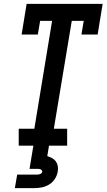

<svg xmlns="http://www.w3.org/2000/svg" viewBox="-20 -755 552 995"><path d="M77 0V-88H158L250 -647H188L176 -576H92L118 -735H512L486 -576H402L414 -647H352L259 -88H328V0ZM57 220 69 150H169Q173 150 177.5 149.5Q182 149 186.5 147.5Q191 146 194.5 143Q198 140 199 135Q199 131 196.5 127.5Q194 124 190.5 122.5Q187 121 182.5 120.5Q178 120 174 120H133L153 0H234L225 54Q238 58 250 64.5Q262 71 269.5 81.5Q277 92 279.5 106Q282 120 279 135Q276 154 264.5 172Q253 190 235 201Q217 212 197 216Q177 220 157 220Z"/></svg>

Font: Iosevka Slab Semibold Oblique
Style: Regular
Weight: 600
Italic angle: -9°
Monospace: yes
Designer: Belleve Invis
Foundry: Belleve Invis
Version: Version 11.1.1; ttfautohint (v1.8.3)